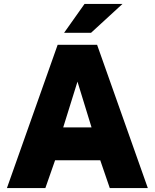

<svg xmlns="http://www.w3.org/2000/svg" viewBox="-20 -949 781 969"><path d="M15 0 271 -723H470L726 0H534L486 -140H258L209 0ZM299 -306H442L371 -537ZM303.5 -783.5 406.5 -929H598L439.5 -783.5Z"/></svg>

Font: Public Sans Thin Black
Style: Regular
Weight: 900
Version: Version 2.001